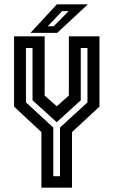

<svg xmlns="http://www.w3.org/2000/svg" viewBox="-20 -868 525 888"><path d="M171.5 0V-257L45 -375V-700H186.5V-426L242.5 -376.5L298.5 -426V-700H440V-375L313 -257V0ZM226.5 -53H257.5V-278L384.5 -394.5V-646H353.5V-404L243.5 -304H241L130.5 -404V-646H100V-394.5L226.5 -278ZM121 -716 243 -848H386.5L244.5 -716ZM201 -746.5H228L297.5 -816.5H267Z"/></svg>

Font: Tourney Condensed SemiBold
Style: Regular
Weight: 600
Width: 3
Designer: Tyler Finck
Foundry: Etcetera Type Co
Version: Version 1.010; ttfautohint (v1.8.3)